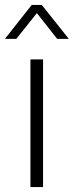

<svg xmlns="http://www.w3.org/2000/svg" viewBox="-66 -756 298 776"><path d="M108 0H57V-516H108ZM212 -599H165L83 -703L0 -599H-46L62 -736H103Z"/></svg>

Font: Creato Display Light
Style: Regular
Weight: 300
Version: Version 1.000